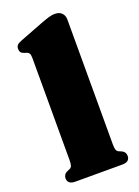

<svg xmlns="http://www.w3.org/2000/svg" viewBox="-144 -818 638 880"><g transform="rotate(-20 175.0 -377.5)"><path d="M285.5 -711V-103Q285.5 -83.5 288.5 -75.2Q291.5 -67 299 -63.5L310.5 -58.5Q321.5 -54 326.5 -46.5Q331.5 -39 331.5 -29.5Q331.5 -15.5 322.8 -7.8Q314 0 294.5 0H66Q46.5 0 37.5 -7.8Q28.5 -15.5 28.5 -29.5Q28.5 -39 33.5 -46.5Q38.5 -54 50 -58.5L61 -63.5Q68.5 -67 71.5 -75.2Q74.5 -83.5 74.5 -103V-600Q74.5 -616 70.2 -622.5Q66 -629 57.5 -631.5L46.5 -635Q36 -638.5 31.5 -644.8Q27 -651 27 -661Q27 -672.5 33.2 -679.5Q39.5 -686.5 57 -693L170 -736.5Q196.5 -746.5 211.8 -750.8Q227 -755 238.5 -755Q262 -755 273.8 -742.5Q285.5 -730 285.5 -711Z"/></g></svg>

Font: Fraunces Black
Style: Regular
Weight: 900
Version: Version 1.000;[b76b70a41]